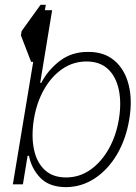

<svg xmlns="http://www.w3.org/2000/svg" viewBox="-20 -770 566 802"><path d="M149.4 -750H171.4L167.5 -727.5H197.8L147.9 -423.8H152.3Q179.2 -476.1 229 -514.9Q278.8 -553.7 348.6 -553.2Q414.6 -553.7 457.5 -517.3Q500.5 -481 517.1 -417.2Q533.7 -353.5 520 -271.5Q506.3 -189 468.8 -125.2Q431.2 -61.5 376.2 -25.1Q321.3 11.2 255.4 11.7Q185.5 11.2 148.4 -27.3Q111.3 -65.9 101.1 -119.1H95.2L75.7 0H33.7L118.7 -511.7H109.9L67.4 -622.1L70.3 -640.1ZM476.6 -272Q487.8 -340.3 476.3 -395Q464.8 -449.7 431.2 -481.4Q397.5 -513.2 341.3 -513.2Q285.6 -513.2 240.2 -481.9Q194.8 -450.7 163.8 -396Q132.8 -341.3 121.6 -272Q110.4 -202.1 121.6 -147.2Q132.8 -92.3 166.5 -60.5Q200.2 -28.8 255.9 -28.8Q312 -28.8 357.7 -61Q403.3 -93.3 434.3 -148.2Q465.3 -203.1 476.6 -272Z"/></svg>

Font: Inter Display Extra Light
Style: Italic
Weight: 200
Italic angle: -9.39999°
Designer: Rasmus Andersson
Foundry: rsms
Version: Version 4.000;git-4fc901f